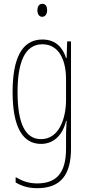

<svg xmlns="http://www.w3.org/2000/svg" viewBox="-20 -744 462 1006"><path d="M202 -724C182 -724 176 -706 176 -690C176 -672 184 -656 201 -656C217 -656 227 -670 227 -691C227 -707 221 -724 202 -724ZM202 -537C92 -537 46 -433 46 -262C46 -76 100 10 195 10C266 10 311 -43 326 -111H329C326 -70 326 -43 326 -12V35C326 163 275 217 175 217C130 217 98 205 62 184V212C95 232 132 242 175 242C297 242 352 173 352 35V-527H332L329 -440H326C311 -489 276 -537 202 -537ZM202 -512C291 -512 326 -426 326 -329V-221C326 -126 291 -15 195 -15C114 -15 72 -93 72 -262C72 -411 107 -512 202 -512Z"/></svg>

Font: Noto Sans Tamil ExtraCondensed Thin
Style: Regular
Weight: 100
Width: 2
Designer: Jelle Bosma - Monotype Design Team
Foundry: Monotype Imaging Inc.
Version: Version 2.004